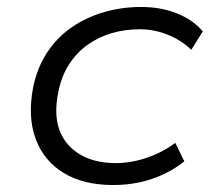

<svg xmlns="http://www.w3.org/2000/svg" viewBox="-20 -523 606 551"><path d="M305 8Q220 8 163 -26.5Q106 -61 82.5 -124Q59 -187 75 -272Q87 -330 116 -373.5Q145 -417 187 -445.5Q229 -474 279.5 -488.5Q330 -503 385 -503Q442 -503 488 -484.5Q534 -466 562 -433L529 -380Q500 -408 461 -423.5Q422 -439 382 -439Q339 -439 301 -428Q263 -417 231.5 -394.5Q200 -372 178 -338Q156 -304 147 -257Q128 -162 175 -108.5Q222 -55 313 -55Q357 -55 402 -70.5Q447 -86 483 -113L509 -60Q483 -39 450.5 -23.5Q418 -8 381.5 0Q345 8 305 8Z"/></svg>

Font: Nunito Sans 7pt SemiExpanded Light
Style: Italic
Weight: 300
Width: 6
Italic angle: -9°
Designer: Vernon Adams
Foundry: Vernon Adams
Version: Version 3.101;gftools[0.9.27]